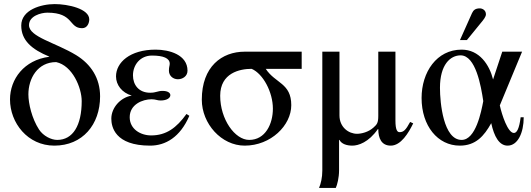

<svg xmlns="http://www.w3.org/2000/svg" viewBox="-20 -703 2598 940"><path d="M221 -425C98 -409 29 -316 29 -216C29 -102 115 10 246 10C384 10 470 -93 470 -231C470 -320 426 -388 353 -433C251 -495 122 -522 122 -580C122 -625 181 -641 212 -641C342 -641 316 -565 382 -565C408 -565 417 -591 417 -608C417 -660 313 -683 248 -683C181 -683 84 -655 84 -578C84 -505 136 -461 221 -426ZM380 -208C380 -89 337 -18 260 -18C231 -18 192 -37 171 -69C136 -123 119 -196 119 -241C119 -319 164 -399 255 -399C335 -382 380 -273 380 -208Z M893 -145C844 -77 794 -40 720 -40C668 -40 615 -71 615 -129C615 -192 678 -217 722 -217C743 -217 749 -211 766 -211C798 -211 814 -224 814 -237C814 -248 802 -258 776 -258C751 -258 745 -249 715 -249C659 -249 631 -288 631 -334C631 -386 667 -431 724 -431C780 -431 811 -418 811 -391C811 -381 807 -376 807 -357C807 -332 827 -315 851 -315C873 -315 898 -329 898 -357C898 -435 809 -460 742 -460C616 -460 548 -397 548 -329C548 -287 577 -249 625 -235C570 -226 525 -176 525 -122C525 -83 542 10 715 10C790 10 862 -31 907 -136Z M1457 -366V-450H1178C1066 -450 968 -377 968 -215C968 -97 1064 10 1178 10C1306 10 1406 -89 1406 -188C1406 -297 1328 -294 1281 -366ZM1316 -171C1316 -96 1279 -18 1200 -18C1130 -18 1058 -119 1058 -234C1058 -346 1154 -366 1212 -366C1268 -342 1316 -252 1316 -171Z M1988 -106C1966 -65 1955 -56 1936 -56C1925 -56 1916 -67 1916 -113V-450H1832V-136C1832 -102 1826 -94 1809 -79C1784 -56 1749 -48 1728 -48C1687 -48 1642 -80 1642 -138V-450H1558V132C1558 166 1551 196 1542 217H1624C1631 202 1640 167 1640 131V-18H1642C1652 2 1678 10 1705 10C1734 10 1785 -6 1830 -71H1832C1832 -27 1847 10 1893 10C1943 10 1980 -52 2003 -99Z M2232 -507H2266L2332 -588C2348 -607 2359 -621 2359 -633C2359 -653 2342 -662 2329 -662C2308 -662 2298 -654 2291 -639ZM2529 -129C2522 -72 2510 -52 2496 -52C2466 -52 2437 -141 2427 -187L2536 -450H2439L2394 -314C2376 -386 2327 -460 2240 -460C2118 -460 2044 -350 2044 -223C2044 -87 2123 10 2231 10C2309 10 2350 -37 2385 -100C2399 -35 2424 10 2465 10C2515 10 2544 -53 2544 -129ZM2346 -208C2336 -155 2309 -18 2240 -18C2151 -18 2134 -199 2134 -273C2134 -387 2185 -432 2235 -432C2309 -432 2335 -282 2346 -208Z"/></svg>

Font: XITS Math
Style: Regular
Weight: 400
Designer: MicroPress Inc., with final additions and corrections provided by Coen Hoffman, Elsevier (retired)
Version: Version 1.108